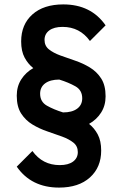

<svg xmlns="http://www.w3.org/2000/svg" viewBox="-20 -730 555 871"><path d="M248 121Q122 121 56 26L127 -45Q173 19 251 19Q290 19 311.5 3Q333 -13 333 -40Q333 -67 313 -83Q293 -99 261.5 -110.5Q230 -122 194.5 -134Q159 -146 127.5 -165Q96 -184 76 -215Q56 -246 56 -296Q56 -338 76.5 -370Q97 -402 131 -421Q107 -440 91.5 -469Q76 -498 76 -542Q76 -619 127 -664.5Q178 -710 267 -710Q393 -710 459 -615L388 -544Q342 -608 264 -608Q225 -608 203.5 -592Q182 -576 182 -549Q182 -522 202 -506Q222 -490 253.5 -478.5Q285 -467 320.5 -455Q356 -443 387.5 -424Q419 -405 439 -374Q459 -343 459 -293Q459 -251 438.5 -219Q418 -187 384 -168Q408 -149 423.5 -120Q439 -91 439 -47Q439 29 388 75Q337 121 248 121ZM162 -305Q162 -268 193 -250.5Q224 -233 266 -220Q307 -220 330 -237Q353 -254 353 -284Q353 -321 322 -338.5Q291 -356 249 -369Q208 -369 185 -352Q162 -335 162 -305Z"/></svg>

Font: Outfit Medium
Style: Regular
Weight: 500
Designer: Rodrigo Fuenzalida
Foundry: fragTYPE
Version: Version 1.100; ttfautohint (v1.8.4.7-5d5b);gftools[0.9.27]